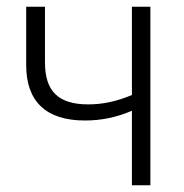

<svg xmlns="http://www.w3.org/2000/svg" viewBox="-20 -552 549 572"><path d="M373 0H428V-532H373V-269C328 -250 286 -241 243 -241C154 -241 114 -280 114 -366V-532H58V-358C58 -249 118 -193 233 -193C281 -193 326 -202 373 -222Z"/></svg>

Font: Noto Sans SemiCondensed Light
Style: Regular
Weight: 300
Width: 4
Designer: Monotype Design Team
Foundry: Monotype Imaging Inc.
Version: Version 2.013